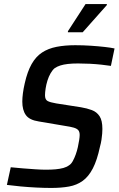

<svg xmlns="http://www.w3.org/2000/svg" viewBox="-20 -919 585 947"><path d="M233 8Q198 8 158.5 6Q119 4 81.5 0.5Q44 -3 14 -7L33 -94Q62 -91 93.5 -88.5Q125 -86 155 -84Q185 -82 206 -82Q234 -82 255 -84Q276 -86 292.5 -90.5Q309 -95 321 -104Q331 -110 339 -124.5Q347 -139 353.5 -157Q360 -175 364 -193.5Q368 -212 370.5 -228Q373 -244 373 -253Q373 -269 366 -277Q359 -285 343.5 -289.5Q328 -294 301 -298L171 -320Q125 -327 107.5 -351.5Q90 -376 90 -418Q90 -436 93 -459Q96 -482 102 -508Q115 -566 136 -603Q157 -640 187.5 -660Q218 -680 259 -688Q300 -696 351 -696Q390 -696 427.5 -693.5Q465 -691 496 -687.5Q527 -684 545 -680L527 -594Q508 -597 480.5 -600Q453 -603 423 -604.5Q393 -606 365 -606Q336 -606 314.5 -603.5Q293 -601 277.5 -596Q262 -591 250 -583Q239 -574 229.5 -557.5Q220 -541 214 -521.5Q208 -502 205 -482.5Q202 -463 202 -449Q202 -428 214.5 -421Q227 -414 257 -409L379 -390Q409 -385 433 -376Q457 -367 471 -346Q485 -325 485 -283Q485 -273 484 -259.5Q483 -246 480.5 -229.5Q478 -213 473 -195Q459 -129 438 -88.5Q417 -48 388 -27Q359 -6 320.5 1Q282 8 233 8ZM315 -760V-765L402 -899H507V-894L388 -760Z"/></svg>

Font: Saira SemiCondensed Medium
Style: Italic
Weight: 500
Width: 4
Italic angle: -12°
Designer: Hector Gatti with collaboration of the Omnibus-Type team
Foundry: Omnibus-Type
Version: Version 1.101